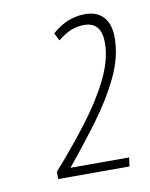

<svg xmlns="http://www.w3.org/2000/svg" viewBox="-56 -817 386 493"><g transform="rotate(-10 136.5 -570.5)"><path d="M57 -368V-387Q104 -440 145 -493.5Q186 -547 211 -597.5Q236 -648 236 -692Q236 -746 191 -746Q174 -746 158 -740Q142 -734 122 -718L112 -738Q151 -773 198 -773Q230 -773 246.5 -754Q263 -735 263 -701Q263 -651 238.5 -599.5Q214 -548 175 -495.5Q136 -443 93 -391H246L243 -368Z"/></g></svg>

Font: Georama SemiCondensed ExtraLight
Style: Italic
Weight: 200
Width: 4
Italic angle: -9°
Designer: Jean-Baptiste Levee
Foundry: Production Type
Version: Version 1.000